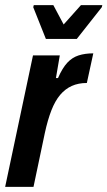

<svg xmlns="http://www.w3.org/2000/svg" viewBox="-23 -725 417 745"><path d="M-3 0 105 -510H209L194 -422H202Q219 -461 238 -481.5Q257 -502 282 -510Q307 -518 339 -518L314 -403Q281 -403 255.5 -391.5Q230 -380 210.5 -357Q191 -334 176.5 -297Q162 -260 151 -209L107 0ZM155 -574 106 -697 108 -705H184L224 -630L291 -705H374L372 -697L275 -574Z"/></svg>

Font: Saira Condensed SemiBold
Style: Italic
Weight: 600
Width: 3
Italic angle: -12°
Designer: Hector Gatti with collaboration of the Omnibus-Type team
Foundry: Omnibus-Type
Version: Version 1.101